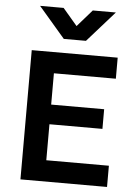

<svg xmlns="http://www.w3.org/2000/svg" viewBox="-62 -989 743 1036"><g transform="rotate(5 310.0 -471.0)"><path d="M88.5 0V-700H554V-586H218.5V-416.5H505.5V-310H218.5V-115H557.5V0ZM255.5 -775.5 112.5 -942H240L318 -850.5L398 -942H523L375.5 -775.5Z"/></g></svg>

Font: Geologica EX Med
Style: Regular
Weight: 500
Designer: Sindre Bremnes, Frode Helland
Foundry: Monokrom Skriftforlag AS
Version: Version 1.010;gftools[0.9.28]